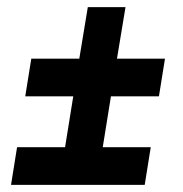

<svg xmlns="http://www.w3.org/2000/svg" viewBox="-20 -553 516 540"><path d="M387 -33H11L28 -139H163L186 -282H51L68 -388H203L227 -533H333L309 -388H444L427 -282H292L269 -139H404Z"/></svg>

Font: Georama ExtraCondensed Thin SemiBold
Style: Italic
Weight: 600
Italic angle: -9°
Version: Version 1.001